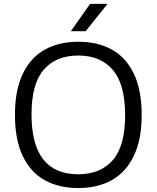

<svg xmlns="http://www.w3.org/2000/svg" viewBox="-20 -966 812 996"><path d="M57.5 -370Q57.5 -498.5 98.2 -583.2Q139 -668 212.8 -708.8Q286.5 -749.5 386 -749.5Q486.5 -749.5 560.2 -708.8Q634 -668 674.5 -583.2Q715 -498.5 715 -370Q715 -242 674 -157Q633 -72 559.2 -31.2Q485.5 9.5 386 9.5Q285.5 9.5 212 -31.2Q138.5 -72 98 -156.8Q57.5 -241.5 57.5 -370ZM629 -367.5Q629 -529.5 565 -603.8Q501 -678 386 -678Q271 -678 207.2 -604.8Q143.5 -531.5 143.5 -372.5Q143.5 -62 386 -62Q501 -62 565 -135.2Q629 -208.5 629 -367.5ZM347.5 -804 447.5 -946H538L424 -804Z"/></svg>

Font: Encode Sans Semi Expanded
Style: Regular
Weight: 400
Width: 6
Designer: Multiple Designers
Foundry: Impallari Type
Version: Version 2.000